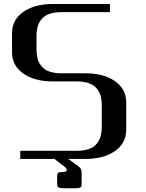

<svg xmlns="http://www.w3.org/2000/svg" viewBox="-20 -812 748 981"><path d="M541.5 -791.5V-750H291.5Q266.6 -750 246.6 -745.1Q226.6 -740.2 213.9 -732.7Q201.2 -725.1 191.9 -713.4Q182.6 -701.7 177.7 -691.2Q172.9 -680.7 170.2 -666Q167.5 -651.4 167 -641.6Q166.5 -631.8 166.5 -618.7V-568.8Q166.5 -555.7 167 -545.9Q167.5 -536.1 170.2 -521.5Q172.9 -506.8 177.7 -496.3Q182.6 -485.8 191.9 -474.1Q201.2 -462.4 213.9 -454.8Q226.6 -447.3 246.6 -442.4Q266.6 -437.5 291.5 -437.5H416.5Q510.3 -437.5 567.6 -397.2Q625 -356.9 625 -287.6V-149.9Q625 -80.6 567.6 -40.3Q510.3 0 416.5 0H329.1L383.3 39.6Q396.5 50.3 397 66.9V129.4Q397 137.2 395.8 140.6Q394.5 144 387.5 147Q380.4 149.9 365.7 149.9H303.2Q288.6 149.9 281.5 146.5Q274.4 143.1 273.4 139.9Q272.5 136.7 272 129.4V87.4Q272 75.2 277.1 71Q282.2 66.9 303.2 66.9Q320.8 66.9 320.8 56.2Q320.8 49.8 312 41L260.3 2L261.7 0H83.5V-41.5H375Q399.9 -41.5 419.9 -46.4Q439.9 -51.3 452.6 -58.8Q465.3 -66.4 474.6 -78.1Q483.9 -89.8 488.8 -100.3Q493.7 -110.8 496.3 -125.5Q499 -140.1 499.5 -149.9Q500 -159.7 500 -172.9V-264.6Q500 -277.8 499.5 -287.6Q499 -297.4 496.3 -312Q493.7 -326.7 488.8 -337.2Q483.9 -347.7 474.6 -359.4Q465.3 -371.1 452.6 -378.7Q439.9 -386.2 419.9 -391.1Q399.9 -396 375 -396H250Q156.2 -396 98.9 -436.3Q41.5 -476.6 41.5 -545.9V-641.6Q41.5 -710.9 98.9 -751.2Q156.2 -791.5 250 -791.5Z"/></svg>

Font: Gputeks
Style: Bold
Weight: 600
Width: 8
Version: Version 0.9